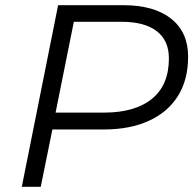

<svg xmlns="http://www.w3.org/2000/svg" viewBox="-20 -720 755 740"><path d="M64 0 204 -700H455Q574 -700 639.5 -648Q705 -596 705 -502Q705 -412 665.5 -349.5Q626 -287 553 -254Q480 -221 380 -221H149L189 -256L137 0ZM187 -250 161 -286H381Q500 -286 565.5 -339Q631 -392 631 -495Q631 -564 584 -600Q537 -636 449 -636H233L272 -673Z"/></svg>

Font: MOST Montserrat
Style: Italic
Weight: 400
Italic angle: -11.3°
Designer: Julieta Ulanovsky
Foundry: Julieta Ulanovsky
Version: Version 8.000;March 11, 2024;FontCreator 15.0.0.2926 64-bit